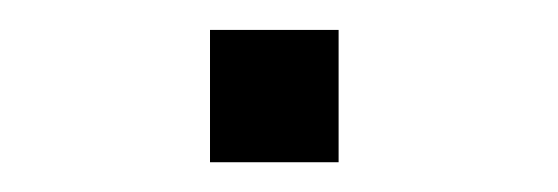

<svg xmlns="http://www.w3.org/2000/svg" viewBox="-20 -651 375 129"><path d="M207.5 -630.9V-542H121.1V-630.9Z"/></svg>

Font: Yantramanav
Style: Regular
Weight: 400
Version: Version 1.000;PS 1.0;hotconv 1.0.72;makeotf.lib2.5.5900; ttf